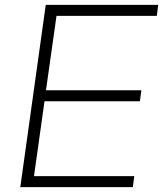

<svg xmlns="http://www.w3.org/2000/svg" viewBox="-20 -765 667 785"><path d="M63 0H523L529 -45H119L162 -351H552L558 -396H168L211 -700H621L627 -745H167Z"/></svg>

Font: Mluvka ExtraLight
Style: Italic
Weight: 200
Italic angle: -8°
Designer: Modified by Jiří Krblich, Original typeface by Gumpita Rahayu
Foundry: Gumpita Rahayu & Jiří Krblich
Version: Version 2.000;Glyphs 3.1.1 (3134)